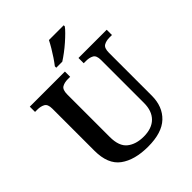

<svg xmlns="http://www.w3.org/2000/svg" viewBox="-253 -1081 1241 1241"><g transform="rotate(-45 367.0 -460.5)"><path d="M374 10Q252 10 181 -42Q110 -94 110 -217V-602Q110 -643 88.5 -654.5Q67 -666 38 -666H16V-714H337V-666H315Q285 -666 264 -654Q243 -642 243 -598V-210Q243 -125 286.5 -90.5Q330 -56 400 -56Q475 -56 515 -96Q555 -136 555 -209V-602Q555 -643 534 -654.5Q513 -666 484 -666H461V-714H719V-666H696Q666 -666 645 -654Q624 -642 624 -598V-207Q624 -107 562.5 -48.5Q501 10 374 10ZM315 -784Q330 -803 347.5 -829Q365 -855 381 -882Q397 -909 408 -931H543V-921Q534 -908 514 -888Q494 -868 469 -846Q444 -824 418 -804.5Q392 -785 370 -771H315Z"/></g></svg>

Font: Noto Serif Hentaigana SemiBold
Style: Regular
Weight: 600
Designer: Kazuhiro Yamada
Foundry: nipponia
Version: Version 1.000; ttfautohint (v1.8.4.7-5d5b)